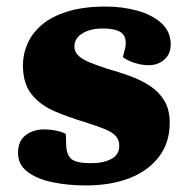

<svg xmlns="http://www.w3.org/2000/svg" viewBox="-20 -552 572 586"><path d="M259 -54Q296 -54 320 -67Q344 -80 344 -107Q344 -124 334 -136Q324 -148 301 -157.5Q278 -167 240 -179Q190 -194 146.5 -212.5Q103 -231 76.5 -264Q50 -297 50 -353Q50 -387 64 -419Q78 -451 108 -476.5Q138 -502 186.5 -517Q235 -532 303 -532Q354 -532 399 -519.5Q444 -507 472.5 -481.5Q501 -456 501 -416Q501 -387 481.5 -370Q462 -353 434 -353Q411 -353 388 -361Q365 -369 355 -378L361 -401Q369 -433 354 -449Q339 -465 292 -465Q266 -465 246.5 -457.5Q227 -450 217 -438Q207 -426 207 -410Q207 -395 218 -383.5Q229 -372 251.5 -362.5Q274 -353 308 -342Q344 -332 378 -319.5Q412 -307 439 -289Q466 -271 482 -244Q498 -217 498 -177Q498 -117 465.5 -74Q433 -31 376 -8.5Q319 14 241 14Q187 14 139.5 4Q92 -6 63.5 -28Q35 -50 35 -85Q35 -122 58.5 -139.5Q82 -157 113 -157Q134 -157 152.5 -153Q171 -149 181 -143L182 -108Q183 -81 197 -67.5Q211 -54 259 -54Z"/></svg>

Font: Literata 18pt ExtraBold
Style: Italic
Weight: 800
Italic angle: -2°
Designer: Latin by Veronika Burian and Jose Scaglione. Greek by Irene Vlachou. Cyrillic by Vera Evstafieva
Foundry: TypeTogether
Version: Version 3.103;gftools[0.9.29]